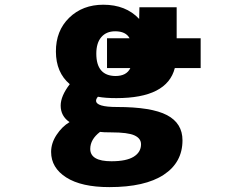

<svg xmlns="http://www.w3.org/2000/svg" viewBox="-20 -555 1040 805"><path d="M428.7 -269.5V-394.5H523.4Q507.8 -423.8 462.9 -423.8Q425.8 -423.8 404.8 -399.4Q383.8 -375 383.8 -330.1Q383.8 -237.3 463.9 -236.3Q510.7 -236.3 526.4 -269.5ZM571.3 49.8Q571.3 25.4 543.9 12.7Q516.6 0 446.3 0Q412.1 0 399.4 -2Q358.4 29.3 358.4 69.3Q358.4 121.1 447.3 121.1Q509.8 121.1 540.5 102.1Q571.3 83 571.3 49.8ZM563.5 -475.6 564.5 -524.4H720.7V-394.5H821.3V-269.5H712.9Q680.7 -143.6 467.8 -143.6Q420.9 -143.6 390.6 -149.4Q382.8 -140.6 382.8 -132.8Q382.8 -106.4 470.7 -106.4Q615.2 -106.4 680.2 -72.3Q745.1 -38.1 745.1 33.2Q745.1 126 666.5 177.7Q587.9 229.5 438.5 229.5Q321.3 229.5 257.8 189Q194.3 148.4 194.3 82Q194.3 44.9 217.3 10.3Q240.2 -24.4 271.5 -43Q234.4 -68.4 234.4 -112.3Q234.4 -152.3 272.5 -202.1Q214.8 -251 214.4 -338.4Q213.9 -425.8 270 -480.5Q326.2 -535.2 413.1 -535.2Q507.8 -535.2 563.5 -475.6Z"/></svg>

Font: GenEi Gothic M Heavy
Style: Regular
Weight: 800
Designer: o_tamon (Modified); [Source Han Sans]
Ryoko NISHIZUKA  (kana & ideographs); Paul D. Hunt (Latin, Greek & Cyrillic); Wenl
Version: Version 1.1a;Original Version 1.004